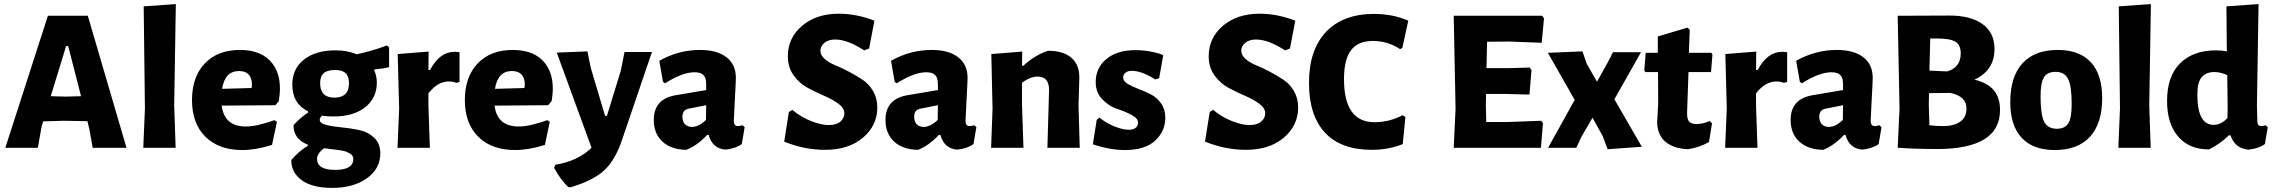

<svg xmlns="http://www.w3.org/2000/svg" viewBox="-20 -722 11114 938"><path d="M409 -645 598 0H433L416 -93L407 -130L291 -132L191 -129L183 -103L165 0H6L214 -645ZM303 -497 228 -252 302 -250 376 -252 313 -497Z M839 -702 831 -207 838 0H680L688 -192L682 -691Z M1164 11Q1049 11 983.5 -54Q918 -119 918 -233Q918 -347 981 -412.5Q1044 -478 1152 -478Q1261 -478 1311.5 -411Q1362 -344 1342 -228L1325 -208L1063 -206Q1076 -104 1181 -104Q1234 -104 1321 -135L1333 -127L1309 -14Q1229 11 1164 11ZM1148 -375Q1079 -375 1065 -288L1209 -292L1211 -306Q1211 -375 1148 -375Z M1620 -476Q1677 -476 1723 -457Q1796 -472 1870 -500L1881 -491V-394Q1849 -386 1810 -383L1808 -379Q1821 -350 1821 -319Q1821 -243 1764 -198Q1707 -153 1609 -153Q1576 -153 1553 -157Q1542 -146 1542 -137Q1542 -120 1572.5 -112Q1603 -104 1646.5 -100Q1690 -96 1733.5 -87Q1777 -78 1807.5 -49.5Q1838 -21 1838 27Q1838 102 1772.5 149Q1707 196 1602 196Q1507 196 1455 159Q1403 122 1403 60Q1437 19 1484 -10V-15Q1413 -43 1414 -111Q1449 -149 1485 -172V-178Q1408 -216 1408 -308Q1408 -386 1465 -431Q1522 -476 1620 -476ZM1617 -380Q1579 -380 1561.5 -364.5Q1544 -349 1544 -316Q1544 -245 1613 -245Q1685 -245 1685 -315Q1685 -349 1668.5 -364.5Q1652 -380 1617 -380ZM1529 54Q1529 108 1617 108Q1706 108 1706 55Q1706 46 1702 39.5Q1698 33 1689.5 28Q1681 23 1672.5 19.5Q1664 16 1649 13.5Q1634 11 1623.5 9.5Q1613 8 1593.5 6Q1574 4 1563 2Q1529 28 1529 54Z M2074 -470 2073 -380H2081Q2128 -469 2201 -469Q2207 -469 2225 -467V-322L2209 -317Q2195 -324 2172 -324Q2118 -324 2073 -266V-207L2080 0H1922L1930 -191L1923 -458Z M2497 11Q2382 11 2316.5 -54Q2251 -119 2251 -233Q2251 -347 2314 -412.5Q2377 -478 2485 -478Q2594 -478 2644.5 -411Q2695 -344 2675 -228L2658 -208L2396 -206Q2409 -104 2514 -104Q2567 -104 2654 -135L2666 -127L2642 -14Q2562 11 2497 11ZM2481 -375Q2412 -375 2398 -288L2542 -292L2544 -306Q2544 -375 2481 -375Z M2850 -471 2866 -391 2936 -156H2945L3013 -377L3031 -468H3165L3019 -39Q2985 62 2930.5 111.5Q2876 161 2767 193L2756 192Q2717 154 2687 98L2693 83Q2803 65 2870 0L2700 -465Z M3400 -478Q3483 -478 3529 -442.5Q3575 -407 3575 -341Q3575 -324 3570 -235Q3565 -146 3565 -132Q3565 -106 3585 -106Q3594 -106 3607 -110L3618 -101L3604 -18Q3571 5 3523 9Q3460 3 3442 -63H3435Q3385 -10 3333 10Q3259 9 3216.5 -30Q3174 -69 3174 -136Q3174 -239 3282 -257L3430 -282V-311Q3430 -342 3416.5 -355.5Q3403 -369 3373 -369Q3314 -369 3229 -315L3219 -322L3201 -425Q3295 -478 3400 -478ZM3430 -208 3344 -191Q3314 -185 3314 -152Q3314 -128 3326.5 -115Q3339 -102 3361 -102Q3393 -102 3429 -136Z M4078 -655Q4164 -655 4252 -621L4226 -485L4202 -476Q4120 -529 4060 -529Q4027 -529 4007.5 -512.5Q3988 -496 3988 -474Q3988 -453 4008.5 -434.5Q4029 -416 4060 -403.5Q4091 -391 4127 -372Q4163 -353 4194 -332.5Q4225 -312 4245.5 -277Q4266 -242 4266 -197Q4266 -109 4196 -49.5Q4126 10 4011 10Q3910 10 3811 -30L3834 -175L3851 -185Q3893 -150 3942.5 -130.5Q3992 -111 4028 -111Q4066 -111 4085.5 -128Q4105 -145 4105 -168Q4105 -194 4076.5 -215Q4048 -236 4007.5 -253.5Q3967 -271 3926.5 -292.5Q3886 -314 3857.5 -353.5Q3829 -393 3829 -447Q3829 -537 3898.5 -596Q3968 -655 4078 -655Z M4532 -478Q4615 -478 4661 -442.5Q4707 -407 4707 -341Q4707 -324 4702 -235Q4697 -146 4697 -132Q4697 -106 4717 -106Q4726 -106 4739 -110L4750 -101L4736 -18Q4703 5 4655 9Q4592 3 4574 -63H4567Q4517 -10 4465 10Q4391 9 4348.5 -30Q4306 -69 4306 -136Q4306 -239 4414 -257L4562 -282V-311Q4562 -342 4548.5 -355.5Q4535 -369 4505 -369Q4446 -369 4361 -315L4351 -322L4333 -425Q4427 -478 4532 -478ZM4562 -208 4476 -191Q4446 -185 4446 -152Q4446 -128 4458.5 -115Q4471 -102 4493 -102Q4525 -102 4561 -136Z M4974 -470 4973 -401H4980Q5034 -452 5100 -474Q5175 -474 5214.5 -439.5Q5254 -405 5253 -341L5249 -207L5255 0H5097L5105 -279Q5107 -348 5049 -348Q5014 -348 4973 -318V-207L4980 0H4822L4829 -191L4823 -458Z M5527 -477Q5599 -477 5663 -453L5643 -340L5624 -334Q5557 -376 5509 -376Q5489 -376 5478 -366.5Q5467 -357 5467 -344Q5467 -326 5488 -313Q5509 -300 5539.5 -288.5Q5570 -277 5600.5 -262Q5631 -247 5652 -217.5Q5673 -188 5673 -147Q5673 -81 5623.5 -35Q5574 11 5476 11Q5402 11 5319 -17L5338 -137L5352 -147Q5385 -120 5425.5 -104Q5466 -88 5495 -88Q5517 -88 5528.5 -98Q5540 -108 5540 -123Q5540 -144 5507.5 -161Q5475 -178 5436.5 -190.5Q5398 -203 5365.5 -236.5Q5333 -270 5333 -321Q5333 -390 5385 -433.5Q5437 -477 5527 -477Z M6134 -655Q6220 -655 6308 -621L6282 -485L6258 -476Q6176 -529 6116 -529Q6083 -529 6063.5 -512.5Q6044 -496 6044 -474Q6044 -453 6064.5 -434.5Q6085 -416 6116 -403.5Q6147 -391 6183 -372Q6219 -353 6250 -332.5Q6281 -312 6301.5 -277Q6322 -242 6322 -197Q6322 -109 6252 -49.5Q6182 10 6067 10Q5966 10 5867 -30L5890 -175L5907 -185Q5949 -150 5998.5 -130.5Q6048 -111 6084 -111Q6122 -111 6141.5 -128Q6161 -145 6161 -168Q6161 -194 6132.5 -215Q6104 -236 6063.5 -253.5Q6023 -271 5982.5 -292.5Q5942 -314 5913.5 -353.5Q5885 -393 5885 -447Q5885 -537 5954.5 -596Q6024 -655 6134 -655Z M6693 -654Q6785 -654 6860 -621L6831 -488L6820 -482Q6759 -522 6687 -522Q6615 -522 6580.5 -477Q6546 -432 6546 -335Q6546 -125 6695 -125Q6767 -125 6832 -159L6846 -151L6833 -18Q6763 10 6682 10Q6531 10 6453 -74Q6375 -158 6375 -317Q6375 -478 6458 -566Q6541 -654 6693 -654Z M7509 -132 7518 -120 7508 0H7082L7091 -191L7082 -645H7514L7523 -633L7512 -513L7355 -519L7245 -518L7242 -389H7348L7453 -392L7462 -380L7452 -260L7337 -263H7240L7239 -207L7241 -126H7347Z M7711 -471 7732 -410 7782 -323 7834 -416 7860 -467H7997L7867 -237L8001 -5L7834 7L7810 -57L7760 -147L7704 -50L7681 0H7543L7673 -234L7542 -464Z M8225 7Q8152 3 8114 -31.5Q8076 -66 8076 -126L8081 -217L8080 -370H8018L8013 -378L8020 -464H8079V-544L8224 -587L8235 -577L8231 -464H8341L8346 -455L8339 -370H8229L8222 -168Q8222 -139 8232.5 -127.5Q8243 -116 8269 -116Q8299 -116 8333 -131L8344 -119L8329 -28Q8279 0 8225 7Z M8560 -470 8559 -380H8567Q8614 -469 8687 -469Q8693 -469 8711 -467V-322L8695 -317Q8681 -324 8658 -324Q8604 -324 8559 -266V-207L8566 0H8408L8416 -191L8409 -458Z M8954 -478Q9037 -478 9083 -442.5Q9129 -407 9129 -341Q9129 -324 9124 -235Q9119 -146 9119 -132Q9119 -106 9139 -106Q9148 -106 9161 -110L9172 -101L9158 -18Q9125 5 9077 9Q9014 3 8996 -63H8989Q8939 -10 8887 10Q8813 9 8770.5 -30Q8728 -69 8728 -136Q8728 -239 8836 -257L8984 -282V-311Q8984 -342 8970.5 -355.5Q8957 -369 8927 -369Q8868 -369 8783 -315L8773 -322L8755 -425Q8849 -478 8954 -478ZM8984 -208 8898 -191Q8868 -185 8868 -152Q8868 -128 8880.5 -115Q8893 -102 8915 -102Q8947 -102 8983 -136Z M9505 -646Q9608 -646 9666 -604Q9724 -562 9724 -483Q9724 -378 9626 -333Q9691 -317 9721 -280.5Q9751 -244 9751 -184Q9751 6 9443 6Q9343 6 9252 0H9251L9260 -191L9251 -645H9252ZM9442 -534H9410L9406 -377L9492 -373Q9559 -392 9559 -461Q9559 -502 9533.5 -518Q9508 -534 9442 -534ZM9403 -207 9406 -110Q9441 -106 9473 -106Q9527 -106 9557 -128Q9587 -150 9587 -191Q9587 -222 9568 -240.5Q9549 -259 9509 -268L9404 -267Z M10033 -478Q10139 -478 10194.5 -418Q10250 -358 10250 -243Q10250 -119 10190.5 -54Q10131 11 10018 11Q9912 11 9856.5 -49Q9801 -109 9801 -223Q9801 -347 9860.5 -412.5Q9920 -478 10033 -478ZM10022 -371Q9982 -371 9965.5 -344.5Q9949 -318 9949 -252Q9949 -162 9966.5 -127.5Q9984 -93 10029 -93Q10068 -93 10084.5 -119.5Q10101 -146 10101 -213Q10101 -302 10083.5 -336.5Q10066 -371 10022 -371Z M10488 -702 10480 -207 10487 0H10329L10337 -192L10331 -691Z M11014 -702 11006 -207 11008 -133Q11008 -106 11026 -106Q11035 -106 11048 -110L11059 -101L11045 -18Q11012 5 10964 9Q10898 3 10877 -61H10869Q10828 -20 10772 8Q10675 8 10621 -55Q10567 -118 10567 -229Q10567 -349 10630.5 -412.5Q10694 -476 10806 -476Q10835 -476 10859 -471L10857 -691ZM10799 -370Q10756 -370 10735 -343.5Q10714 -317 10715 -256Q10716 -112 10795 -112Q10830 -112 10862 -145L10863 -192L10861 -355Q10828 -370 10799 -370Z"/></svg>

Font: Alegreya Sans SC ExtraBold
Style: Regular
Weight: 800
Designer: Juan Pablo del Peral
Foundry: Huerta Tipografica
Version: Version 2.007